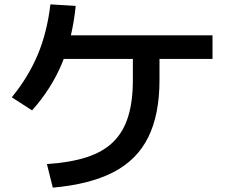

<svg xmlns="http://www.w3.org/2000/svg" viewBox="-20 -814 1040 880"><path d="M195 -62Q302 -69 377.5 -93.5Q453 -118 499.5 -164Q546 -210 567.5 -280Q589 -350 589 -447V-601H711V-447Q711 -289 659.5 -185Q608 -81 500 -25Q392 31 222 46ZM34 -368Q110 -461 153 -563.5Q196 -666 211 -794L327 -787Q312 -639 264 -523.5Q216 -408 127 -308ZM224 -544V-652H954V-544Z"/></svg>

Font: M PLUS 1 Thin SemiBold
Style: Regular
Weight: 600
Version: Version 1.001